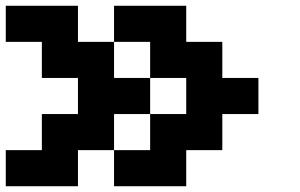

<svg xmlns="http://www.w3.org/2000/svg" viewBox="-20 -895 1040 665"><path d="M0 -250V-375H125V-500H250V-625H125V-750H0V-875H250V-750H375V-875H625V-750H750V-625H875V-500H750V-375H625V-250H375V-375H250V-250ZM375 -375H500V-500H625V-625H500V-750H375V-625H500V-500H375Z"/></svg>

Font: Press Start 2P
Style: Regular
Weight: 400
Designer: CodeMan38
Foundry: CodeMan38
Version: Version 3.000